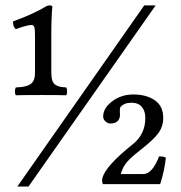

<svg xmlns="http://www.w3.org/2000/svg" viewBox="-20 -677 668 707"><path d="M95.2 -585Q81.1 -585 38.1 -569.8Q27.8 -577.6 27.8 -598.1Q105 -626 151.9 -654.8Q159.2 -657.2 163.1 -657.2Q169.4 -657.2 172.9 -653.8Q168.9 -616.7 168.9 -544.9V-411.1Q168.9 -392.6 172.4 -381.3Q175.8 -370.1 184.1 -364.7Q192.4 -359.4 200.7 -357.7Q209 -356 224.1 -355Q227.1 -349.1 227.1 -340.1Q227.1 -331.1 224.1 -326.2Q194.3 -327.1 137.2 -327.1Q67.9 -327.1 38.1 -326.2Q35.2 -331.1 34.9 -339.8Q34.7 -348.6 38.1 -355Q56.6 -356 66.7 -357.7Q76.7 -359.4 87.9 -364.7Q99.1 -370.1 104 -381.3Q108.9 -392.6 108.9 -411.1V-543.9Q108.9 -569.3 106.4 -577.1Q104 -585 95.2 -585ZM43.9 9.8 511.2 -657.2H553.2L85 9.8ZM359.9 -248Q359.9 -278.8 393.1 -304Q426.3 -329.1 471.2 -329.1Q519 -329.1 550 -307.9Q581.1 -286.6 581.1 -242.2Q581.1 -212.4 564.5 -188.5Q547.9 -164.6 500 -127L490.2 -119.1Q462.4 -97.7 447 -79.6Q431.6 -61.5 424.8 -36.1H507.8Q540.5 -36.1 565.9 -101.1Q585 -101.1 590.8 -96.2Q585.9 -49.3 569.8 1H358.9Q356 -4.9 356 -11.2Q355 -49.8 445.8 -127L469.2 -146Q515.1 -183.1 515.1 -242.2Q515.1 -268.6 502 -283.7Q488.8 -298.8 464.8 -298.8Q437.5 -298.8 423.8 -283.2Q421.9 -279.3 421.4 -274.7Q420.9 -270 421.4 -262.9Q421.9 -255.9 421.9 -254.9Q421.9 -239.3 412.8 -230.7Q403.8 -222.2 387.2 -222.2Q376.5 -222.2 368.2 -230Q359.9 -237.8 359.9 -248Z"/></svg>

Font: Common Serif News
Style: Regular
Weight: 450
Designer: Philipp H. Poll, Khaled Hosny
Foundry: Stefan Peev, Context Ltd.
Version: Version 1.026